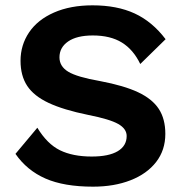

<svg xmlns="http://www.w3.org/2000/svg" viewBox="-20 -690 683 720"><path d="M601 -543 506 -450Q480 -504 437 -530.5Q394 -557 328 -557Q268 -557 235.5 -534.5Q203 -512 203 -475Q203 -441 236 -421Q269 -401 355 -386Q445 -369 498 -344Q551 -319 575.5 -281.5Q600 -244 600 -188Q600 -127 565.5 -82.5Q531 -38 469.5 -14Q408 10 329 10Q220 10 150.5 -20.5Q81 -51 38 -113L120 -211Q157 -150 205 -126.5Q253 -103 324 -103Q388 -103 421.5 -123Q455 -143 455 -180Q455 -207 423.5 -225Q392 -243 311 -259Q218 -278 162.5 -304Q107 -330 82 -368Q57 -406 57 -462Q57 -521 89 -568.5Q121 -616 182.5 -643Q244 -670 327 -670Q419 -670 485 -639.5Q551 -609 601 -543Z"/></svg>

Font: Work Sans SemiBold
Style: Regular
Weight: 600
Designer: Wei Huang
Foundry: Wei Huang
Version: Version 1.500